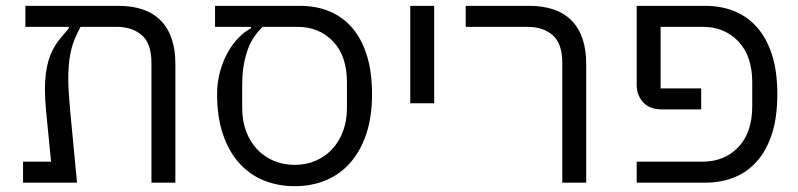

<svg xmlns="http://www.w3.org/2000/svg" viewBox="-20 -626 2736 658"><path d="M59 -72H155L138 -245Q136 -265 135 -284Q134 -303 134 -320Q134 -377 146.5 -419Q159 -461 188 -496L216 -529V-534H67V-606H385Q482 -606 531.5 -555Q581 -504 581 -407V0H499V-410Q499 -477 466 -505.5Q433 -534 380 -534H256L247 -516Q228 -479 221 -441Q214 -403 214 -358Q214 -332 216 -303Q218 -274 221 -241L244 0H59Z M717 -606H1007Q1064 -606 1109.5 -587Q1155 -568 1187.5 -530Q1220 -492 1237.5 -435.5Q1255 -379 1255 -303Q1255 -226 1235.5 -167.5Q1216 -109 1181 -69Q1146 -29 1097.5 -8.5Q1049 12 990 12Q931 12 882 -8.5Q833 -29 798 -69Q763 -109 743.5 -167.5Q724 -226 724 -303Q724 -345 734.5 -382Q745 -419 761.5 -448Q778 -477 799 -498Q820 -519 840 -529V-534H717ZM990 -61Q1029 -61 1061.5 -75Q1094 -89 1118 -114.5Q1142 -140 1155.5 -176Q1169 -212 1169 -256V-344Q1169 -434 1121.5 -484Q1074 -534 999 -534H880Q842 -498 826 -447Q810 -396 810 -337V-256Q810 -212 823.5 -176Q837 -140 861 -114.5Q885 -89 918 -75Q951 -61 990 -61Z M1386 -606H1468V-272H1386Z M1907 -410Q1907 -477 1874 -505.5Q1841 -534 1788 -534H1576V-606H1793Q1890 -606 1939.5 -555Q1989 -504 1989 -407V0H1907Z M2162 -72H2388Q2463 -72 2510.5 -122Q2558 -172 2558 -262V-344Q2558 -434 2510.5 -484Q2463 -534 2388 -534H2244V-323H2383V-251H2249Q2207 -251 2184.5 -275Q2162 -299 2162 -336V-606H2396Q2453 -606 2498.5 -587Q2544 -568 2576.5 -530Q2609 -492 2626.5 -435.5Q2644 -379 2644 -303Q2644 -227 2626.5 -170.5Q2609 -114 2576.5 -76Q2544 -38 2498.5 -19Q2453 0 2396 0H2162Z"/></svg>

Font: IBM Plex Sans Hebrew
Style: Regular
Weight: 400
Designer: Mike Abbink, Paul van der Laan, Pieter van Rosmalen, Yanek Iontef
Foundry: Bold Monday
Version: Version 1.2